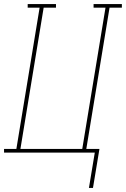

<svg xmlns="http://www.w3.org/2000/svg" viewBox="-57 -755 623 950"><path d="M383 175 412 0H-37V-18H24L139 -717H80V-735H220V-717H159L44 -18H350L465 -717H406V-735H546V-717H485L370 -18H435L403 175Z"/></svg>

Font: Iosevka Curly Slab Thin
Style: Italic
Weight: 100
Italic angle: -9°
Monospace: yes
Designer: Belleve Invis
Foundry: Belleve Invis
Version: Version 22.1.2; ttfautohint (v1.8.4)